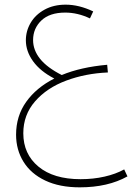

<svg xmlns="http://www.w3.org/2000/svg" viewBox="-20 -464 587 824"><path d="M527 293Q443 340 322 340Q236 340 174.5 311Q113 282 81 230.5Q49 179 49 114Q49 34 92.5 -27Q136 -88 213 -127Q153 -158 122 -201Q91 -244 91 -291Q91 -331 111.5 -366Q132 -401 171 -422.5Q210 -444 262 -444Q319 -444 380 -415L366 -385Q313 -410 260 -410Q193 -410 157.5 -376Q122 -342 122 -292Q122 -249 152 -211.5Q182 -174 245 -142Q327 -176 440 -186L443 -153Q347 -149 264 -118Q181 -87 130.5 -29Q80 29 80 108Q80 197 145 251Q210 305 326 305Q380 305 428.5 294Q477 283 513 263Z"/></svg>

Font: FiraGO UltraLight
Style: Regular
Weight: 200
Designer: bBox Type
Foundry: bBox Type GmbH
Version: Version 1.001